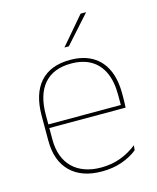

<svg xmlns="http://www.w3.org/2000/svg" viewBox="-106 -754 686 838"><g transform="rotate(-15 237.5 -335.0)"><path d="M251.5 9.5Q160 9.5 109.5 -40.2Q59 -90 59 -180.5V-292.5Q59 -392.5 105.8 -444.8Q152.5 -497 241.5 -497Q300 -497 340.8 -473.5Q381.5 -450 402.5 -405.2Q423.5 -360.5 423.5 -296.5V-279.5Q423.5 -268.5 423.2 -257.5Q423 -246.5 422 -233H405Q405 -250.5 405 -266.5Q405 -282.5 405 -296Q405 -355.5 386.2 -396.5Q367.5 -437.5 331 -459Q294.5 -480.5 241.5 -480.5Q161.5 -480.5 119.5 -432.5Q77.5 -384.5 77.5 -292.5V-243.5V-239.5V-181Q77.5 -140 89.2 -108Q101 -76 123.5 -53.8Q146 -31.5 178.5 -19.8Q211 -8 252 -8Q299.5 -8 339.5 -22.8Q379.5 -37.5 414.5 -65L412 -43Q382.5 -19 341.5 -4.8Q300.5 9.5 251.5 9.5ZM67.5 -233V-249.5H415.5V-233ZM338.5 -680H362.5V-679L252 -555.5H232.5V-556Z"/></g></svg>

Font: Anek Odia Thin
Style: Regular
Weight: 250
Version: Version 1.003